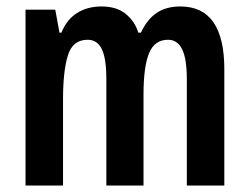

<svg xmlns="http://www.w3.org/2000/svg" viewBox="-20 -574 771 594"><path d="M538 -554Q674 -554 674 -360V0H558V-329Q558 -392 543.5 -421.5Q529 -451 500 -451Q458 -451 441 -409Q424 -367 424 -282V0H309V-330Q309 -393 295 -422Q281 -451 251 -451Q205 -451 190 -402.5Q175 -354 175 -267V0H59V-544H151L164 -473H170Q186 -513 218 -533.5Q250 -554 294 -554Q341 -554 369 -531Q397 -508 408 -473H416Q435 -514 464.5 -534Q494 -554 538 -554Z"/></svg>

Font: Noto Sans Bengali ExtraCondensed SemiBold
Style: Regular
Weight: 600
Width: 2
Designer: Joana Ranito - Universal Thirst; Jelle Bosma - Monotype Design Team
Foundry: Universal Thirst ehf.
Version: Version 3.000; ttfautohint (v1.8.4.7-5d5b)